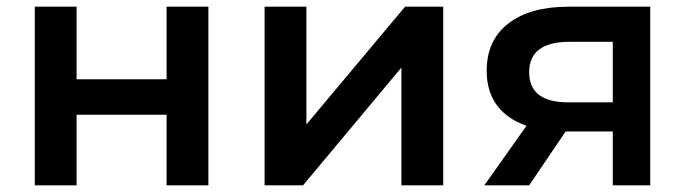

<svg xmlns="http://www.w3.org/2000/svg" viewBox="-20 -554 2048 574"><path d="M84 -534H209V-317H478V-534H603V0H478V-211H209V0H84Z M771 -534H896V-182L1191 -534H1305V0H1180V-352L886 0H771Z M1924 -534V0H1812V-161H1671L1562 0H1428L1554 -178Q1496 -198 1465.5 -239.5Q1435 -281 1435 -342Q1435 -434 1500 -484Q1565 -534 1679 -534ZM1562 -338Q1562 -248 1679 -248H1812V-429H1683Q1562 -429 1562 -338Z"/></svg>

Font: mBank SemiBold
Style: Regular
Weight: 600
Designer: Julieta Ulanovsky
Foundry: Julieta Ulanovsky
Version: Version 7.200